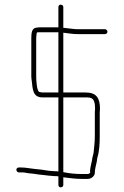

<svg xmlns="http://www.w3.org/2000/svg" viewBox="-20 -730 529 822"><path d="M230 -700V-613H150C144 -613 138 -612 133 -611C116 -608 114 -587 114 -566V-403C114 -396 115 -390 116 -383C120 -346 121 -313 162 -313H230V4C225 3 219 3 214 3L188 1C167 -3 147 -5 126 -7C106 -9 90 -13 70 -13H61C55 -13 50 -9 50 -3C50 2 55 8 60 8H70C75 8 81 8 86 9C103 13 126 13 144 17L164 19C179 21 196 23 213 24C219 24 225 24 230 25V62C230 68 234 72 240 72C246 72 251 68 251 62V29C277 32 301 36 331 36H356C371 36 387 23 386 8C386 -8 393 -28 395 -42C395 -46 396 -51 397 -56C405 -81 407 -114 407 -147V-242C407 -247 407 -254 408 -264C408 -310 393 -334 347 -334H251V-590C273 -588 287 -584 312 -584H429C435 -584 440 -588 440 -594C440 -600 435 -605 429 -605H312C294 -605 284 -608 269 -609L251 -611V-700C251 -706 246 -710 240 -710C234 -710 230 -706 230 -700ZM366 9C366 11 359 15 356 15H331C301 15 275 12 251 7V-313H347C352 -313 357 -313 364 -312C384 -309 387 -287 387 -264C386 -254 386 -247 386 -242V-147C386 -123 383 -100 381 -79C380 -68 374 -54 374 -44C371 -28 364 -7 366 9ZM150 -592H230V-334H162C159 -334 155 -335 150 -336C137 -336 135 -389 135 -403V-566C135 -573 136 -580 137 -587C137 -593 144 -592 150 -592Z"/></svg>

Font: Electronic
Style: Thn
Weight: 100
Version: Version 1.011